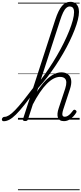

<svg xmlns="http://www.w3.org/2000/svg" viewBox="-197 -1312 893 2105"><path d="M-156 17Q-168 17 -173 9.5Q-178 2 -176 -7Q-174 -16 -166.5 -23.5Q-159 -31 -147 -31Q-125 -31 -97 -48.5Q-69 -66 -31.5 -104.5Q6 -143 57 -206.5Q108 -270 177 -362Q187 -376 193.5 -370Q200 -364 199.5 -349.5Q199 -335 189 -321Q121 -225 69 -160Q17 -95 -22.5 -56Q-62 -17 -94 0Q-126 17 -156 17ZM504 16Q477 16 461 6Q445 -4 438 -23Q431 -42 433.5 -68.5Q436 -95 447 -127L518 -341Q531 -382 530 -410.5Q529 -439 511.5 -454Q494 -469 459 -469Q427 -469 391 -450.5Q355 -432 317.5 -394.5Q280 -357 240 -298.5Q200 -240 159 -160L152 -205Q193 -288 235.5 -347.5Q278 -407 319.5 -445Q361 -483 400 -501Q439 -519 475 -519Q520 -519 548 -498Q576 -477 583 -435Q590 -393 568 -329L496 -110Q488 -84 486.5 -66.5Q485 -49 491.5 -40.5Q498 -32 513 -32Q530 -32 546.5 -42Q563 -52 577.5 -68Q592 -84 603 -99Q608 -106 614.5 -108.5Q621 -111 631 -105Q641 -98 642 -91Q643 -84 638 -76Q627 -57 607 -35.5Q587 -14 561 1Q535 16 504 16ZM79 15Q67 15 59 10Q51 5 55 -6L410 -1099Q443 -1200 482 -1246Q521 -1292 573 -1292Q604 -1292 625 -1279Q646 -1266 657.5 -1241.5Q669 -1217 669 -1182Q669 -1145 656.5 -1094.5Q644 -1044 621 -985Q598 -926 566.5 -860.5Q535 -795 496 -727.5Q457 -660 412.5 -593Q368 -526 319.5 -463.5Q271 -401 221 -346L110 -4Q106 6 99.5 10.5Q93 15 79 15ZM250 -437Q297 -498 342 -565.5Q387 -633 428 -703.5Q469 -774 503 -843Q537 -912 562 -974.5Q587 -1037 601 -1089.5Q615 -1142 615 -1178Q615 -1200 609.5 -1214Q604 -1228 593 -1234.5Q582 -1241 567 -1241Q548 -1241 530 -1225.5Q512 -1210 495.5 -1176Q479 -1142 461 -1086ZM0 763H676V773H0ZM0 -20H676V0H0ZM0 -505H676V-500H0ZM0 -1283H676V-1273H0Z"/></svg>

Font: Playwrite NL Guides
Style: Regular
Weight: 400
Designer: Veronika Burian, José Scaglione
Foundry: TypeTogether
Version: Version 1.003